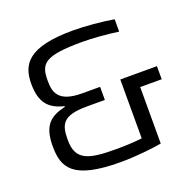

<svg xmlns="http://www.w3.org/2000/svg" viewBox="-124 -826 984 965"><g transform="rotate(-20 368.0 -344.0)"><path d="M363 8C449 8 547 -4 583 -11V-313H698V-383H502V-68C457 -63 409 -61 363 -61C215 -61 150 -78 150 -187C150 -269 165 -313 298 -313H394V-383H298C166 -383 157 -445 157 -503C157 -593 183 -626 387 -626C437 -626 518 -620 579 -611V-677C517 -688 426 -696 362 -696C121 -696 74 -619 74 -515C74 -415 113 -372 193 -353V-349C112 -330 68 -296 68 -184C68 -69 105 8 363 8Z"/></g></svg>

Font: Saira UNSAM SC
Style: Regular
Weight: 400
Designer: Hector Gatti with collaboration of the Omnibus-Type team
Foundry: Omnibus-Type
Version: Version 1.072;PS 001.072;hotconv 1.0.88;makeotf.lib2.5.64775